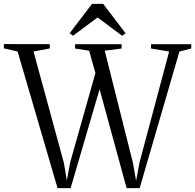

<svg xmlns="http://www.w3.org/2000/svg" viewBox="-36 -971 1007 991"><path d="M-16 -721.5V-743.5L221 -743V-721L137 -705L294 -129.5L309 -39.5L326 -132L456.5 -594L424 -709.5L351.5 -720.5V-743H591.5V-720.5L504.5 -709.5L650.5 -129L666.5 -37.5L684 -132L837 -705L743.5 -720.5V-743H951V-720.5L890 -705L685 0H617.5L478 -510.5L328.5 0H261L55 -705ZM341 -786.5 323.5 -799.5 439 -951H496.5L612 -799.5L594 -786.5L467.5 -881Z"/></svg>

Font: Merriweather 120pt Light
Style: Regular
Weight: 300
Version: Version 2.100